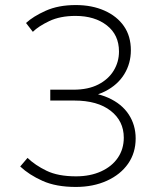

<svg xmlns="http://www.w3.org/2000/svg" viewBox="-20 -730 640 760"><path d="M280 10Q202 10 148.5 -14Q95 -38 60 -71L89 -105Q119 -76 164.5 -54Q210 -32 281 -32Q337 -32 380 -51.5Q423 -71 446.5 -105.5Q470 -140 470 -185Q470 -251 418 -291.5Q366 -332 274 -332H179V-375H271Q329 -375 369 -395.5Q409 -416 430 -450.5Q451 -485 451 -526Q451 -592 403 -629.5Q355 -667 279 -667Q218 -667 175 -646.5Q132 -626 110 -604L83 -639Q111 -665 161 -687.5Q211 -710 280 -710Q344 -710 393.5 -688Q443 -666 470.5 -626.5Q498 -587 498 -531Q498 -479 472 -436.5Q446 -394 396 -368.5Q346 -343 275 -343V-367Q355 -367 408.5 -343Q462 -319 489.5 -277Q517 -235 517 -182Q517 -125 487 -82Q457 -39 403 -14.5Q349 10 280 10Z"/></svg>

Font: SUSE ExtraLight
Style: Regular
Weight: 250
Designer: Rene Bieder
Foundry: SUSE
Version: Version 1.000